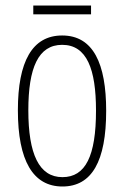

<svg xmlns="http://www.w3.org/2000/svg" viewBox="-20 -668 452 698"><path d="M311 -648H101V-616H311ZM366 -265C366 -437 319 -539 206 -539C97 -539 45 -444 45 -267C45 -84 100 10 207 10C314 10 366 -82 366 -265ZM83 -267C83 -421 119 -505 206 -505C296 -505 329 -416 329 -266C329 -101 291 -24 207 -24C122 -24 83 -108 83 -267Z"/></svg>

Font: Noto Sans ExtraCondensed ExtraLight
Style: Regular
Weight: 200
Width: 2
Designer: Monotype Design Team
Foundry: Monotype Imaging Inc.
Version: Version 2.013